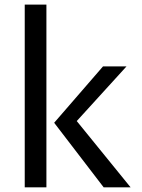

<svg xmlns="http://www.w3.org/2000/svg" viewBox="-20 -802 606 822"><path d="M85.9 -782.2H178.7V0H85.9ZM423.8 0 211.9 -276.4 420.9 -517.6H521.5L308.6 -283.7L539.1 0Z"/></svg>

Font: Proza Libre
Style: Regular
Weight: 400
Designer: Jasper de Waard
Foundry: Jasper de Waard
Version: Version 1.000; ttfautohint (v1.4.1.8-43bc)